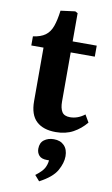

<svg xmlns="http://www.w3.org/2000/svg" viewBox="-106 -739 639 1099"><g transform="rotate(10 213.5 -189.0)"><path d="M248 14Q175 14 135.5 -23Q96 -60 96 -139V-450H25V-503Q70 -509 96 -528Q122 -547 135 -583Q148 -619 155 -675L239 -686L254 -678V-514H394V-450H254V-164Q254 -126 267 -105Q280 -84 314 -84Q359 -84 399 -115L424 -72Q392 -33 349 -9.5Q306 14 248 14ZM204 308 176 276Q214 247 225.5 225.5Q237 204 239 180H227Q195 180 181 164Q167 148 167 125Q167 90 190 73Q213 56 246 56Q284 56 306 78.5Q328 101 328 141Q328 180 303 224.5Q278 269 204 308Z"/></g></svg>

Font: Literata 36pt
Style: Bold
Weight: 700
Designer: Latin by Veronika Burian and Jose Scaglione. Greek by Irene Vlachou. Cyrillic by Vera Evstafieva.
Foundry: TypeTogether
Version: Version 3.002